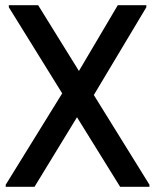

<svg xmlns="http://www.w3.org/2000/svg" viewBox="-20 -720 598 740"><path d="M443 0 14 -692V-700H127L556 -8V0ZM2 0V-8L240 -393L298 -303L113 0ZM310 -301 252 -392 434 -700H544V-692Z"/></svg>

Font: Fustat SemiBold
Style: Regular
Weight: 600
Designer: Mohamed Gaber, Khaled Hosny, Laura Garcia Mut
Foundry: Kief Type Foundry, Alif Type Foundry, Hard Type Foundry
Version: Version 1.007